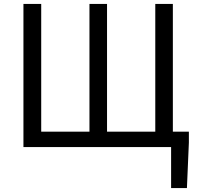

<svg xmlns="http://www.w3.org/2000/svg" viewBox="-20 -753 1016 983"><path d="M947 -79V-23L937 210H856V0H100V-733H191V-79H438V-733H528V-79H775V-733H865V-79Z"/></svg>

Font: Noto Sans SC
Style: Regular
Weight: 400
Designer: Ryoko NISHIZUKA ____ (kana & ideographs); Paul D. Hunt (Latin, Greek & Cyrillic); Wenlong ZHANG ___ (bopomofo); Sandoll 
Foundry: Adobe Systems Incorporated
Version: Version 1.004